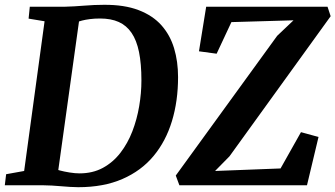

<svg xmlns="http://www.w3.org/2000/svg" viewBox="-28 -771 1396 799"><path d="M96 -743H241.5Q280.5 -744 322.5 -747.5Q364.5 -751 405 -751Q489.5 -751.5 548.5 -729Q607.5 -706.5 643.8 -665.8Q680 -625 696.5 -570Q713 -515 713 -450Q713 -350.5 687.5 -266.8Q662 -183 610.8 -121.5Q559.5 -60 481.2 -26Q403 8 297.5 8Q282 8 263.8 6.8Q245.5 5.5 226.2 4Q207 2.5 188 1.2Q169 0 151.5 0H-8L-2.5 -46L72.5 -59.5L157.5 -682.5L91 -693.5ZM209.5 -27 197.5 -70.5Q201 -67 219.5 -62Q238 -57 261.5 -53.2Q285 -49.5 302.5 -49.5Q358 -49.5 400.2 -72.5Q442.5 -95.5 473 -135Q503.5 -174.5 522.8 -224.5Q542 -274.5 551.2 -329Q560.5 -383.5 560.5 -436.5Q560.5 -505.5 550.5 -554.5Q540.5 -603.5 519.5 -634.2Q498.5 -665 466.2 -679.5Q434 -694 388.5 -694Q365 -694 346 -691.5Q327 -689 313.5 -685.5Q300 -682 291.5 -678L304.5 -708.5ZM718.5 0 703.5 -40.5 1125.5 -622 1193.5 -686.5 935 -679 873.5 -547.5 800 -557.5 830 -743H1335L1348 -703.5L927 -120.5L867 -59.5L1139.5 -70L1224.5 -221L1297.5 -201L1249.5 0Z"/></svg>

Font: Merriweather 20pt
Style: Bold Italic
Weight: 700
Italic angle: -7.8°
Version: Version 2.101